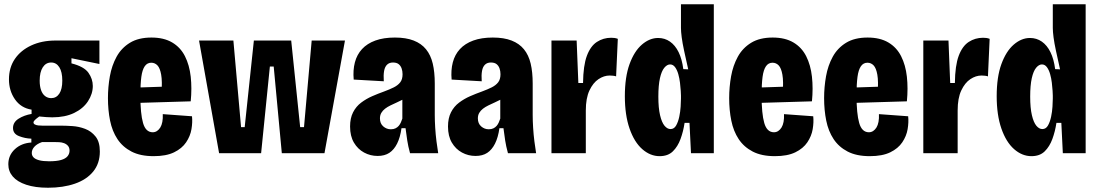

<svg xmlns="http://www.w3.org/2000/svg" viewBox="-20 -718 5154 900"><path d="M205 162Q145 162 103 148Q61 134 40 109.5Q19 85 19 52Q19 10 49.5 -18.5Q80 -47 127 -50V-68Q97 -69 69 -80Q41 -91 41 -118Q41 -145 67 -161.5Q93 -178 128 -184V-204Q78 -212 50 -252.5Q22 -293 22 -346Q22 -401 49.5 -441.5Q77 -482 126.5 -505Q176 -528 240 -528H446V-418L315 -445V-421Q374 -406 394.5 -377Q415 -348 415 -315Q415 -278 392.5 -243.5Q370 -209 327.5 -188.5Q285 -168 225 -168Q215 -168 198 -169Q181 -170 164 -172Q150 -162 143.5 -155.5Q137 -149 137 -144Q137 -138 143.5 -134.5Q150 -131 159.5 -130Q169 -129 179 -129H266Q288 -129 319 -127Q350 -125 379 -114Q408 -103 428 -78Q448 -53 448 -8Q448 48 417 86Q386 124 331 143Q276 162 205 162ZM210 38Q245 38 266 32Q287 26 296.5 14.5Q306 3 306 -12Q306 -26 298.5 -34.5Q291 -43 280 -47Q269 -51 257.5 -51.5Q246 -52 238 -52H177Q154 -44 141.5 -30.5Q129 -17 129 -1Q129 11 137 19.5Q145 28 163 33Q181 38 210 38ZM220 -258Q244 -258 258 -279Q272 -300 272 -340Q272 -381 258 -403Q244 -425 220 -425Q195 -425 180.5 -402.5Q166 -380 166 -340Q166 -314 172.5 -295.5Q179 -277 191.5 -267.5Q204 -258 220 -258Z M700 14Q638 14 596.5 -7.5Q555 -29 530.5 -66Q506 -103 496 -152.5Q486 -202 486 -258Q486 -310 495 -360.5Q504 -411 526.5 -452Q549 -493 589 -517.5Q629 -542 690 -542Q748 -542 787 -519Q826 -496 847 -454.5Q868 -413 874 -358.5Q880 -304 874 -243L604 -235V-307L754 -312L737 -281Q741 -337 735.5 -368Q730 -399 718 -411.5Q706 -424 689 -424Q670 -424 658.5 -407.5Q647 -391 642.5 -357.5Q638 -324 638 -271Q638 -185 650.5 -141.5Q663 -98 696 -98Q707 -98 716 -104Q725 -110 731.5 -120.5Q738 -131 741 -147Q744 -163 743 -183L880 -173Q883 -145 877.5 -112.5Q872 -80 852.5 -51Q833 -22 796 -4Q759 14 700 14Z M1007 0 913 -528H1074L1110 -122H1127L1170 -528H1345L1387 -122H1405L1441 -528H1597L1501 0H1301L1263 -406H1245L1204 0Z M1750 13Q1716 13 1686.5 -3Q1657 -19 1639 -49.5Q1621 -80 1621 -125Q1621 -164 1635 -191.5Q1649 -219 1673 -237Q1697 -255 1724.5 -267Q1752 -279 1780 -289Q1807 -299 1826 -308.5Q1845 -318 1856 -332Q1867 -346 1867 -370Q1867 -385 1862.5 -397.5Q1858 -410 1848.5 -417.5Q1839 -425 1822 -425Q1805 -425 1794.5 -415Q1784 -405 1780.5 -385.5Q1777 -366 1779 -337L1638 -345Q1634 -389 1643.5 -425.5Q1653 -462 1677 -488Q1701 -514 1739.5 -528Q1778 -542 1831 -542Q1883 -542 1919 -528Q1955 -514 1977 -487Q1999 -460 2008.5 -420Q2018 -380 2018 -326V-179Q2018 -152 2020 -119.5Q2022 -87 2026 -55.5Q2030 -24 2034 0H1902Q1893 -33 1889 -59.5Q1885 -86 1881 -117H1862Q1856 -74 1841.5 -45Q1827 -16 1805 -1.5Q1783 13 1750 13ZM1812 -112Q1825 -112 1834 -116.5Q1843 -121 1849 -128Q1855 -135 1859 -144Q1863 -153 1866 -162V-281L1899 -272Q1887 -261 1871.5 -253Q1856 -245 1840.5 -238Q1825 -231 1810.5 -224Q1796 -217 1785 -208.5Q1774 -200 1767.5 -189Q1761 -178 1761 -163Q1761 -139 1776.5 -125.5Q1792 -112 1812 -112Z M2209 13Q2175 13 2145.5 -3Q2116 -19 2098 -49.5Q2080 -80 2080 -125Q2080 -164 2094 -191.5Q2108 -219 2132 -237Q2156 -255 2183.5 -267Q2211 -279 2239 -289Q2266 -299 2285 -308.5Q2304 -318 2315 -332Q2326 -346 2326 -370Q2326 -385 2321.5 -397.5Q2317 -410 2307.5 -417.5Q2298 -425 2281 -425Q2264 -425 2253.5 -415Q2243 -405 2239.5 -385.5Q2236 -366 2238 -337L2097 -345Q2093 -389 2102.5 -425.5Q2112 -462 2136 -488Q2160 -514 2198.5 -528Q2237 -542 2290 -542Q2342 -542 2378 -528Q2414 -514 2436 -487Q2458 -460 2467.5 -420Q2477 -380 2477 -326V-179Q2477 -152 2479 -119.5Q2481 -87 2485 -55.5Q2489 -24 2493 0H2361Q2352 -33 2348 -59.5Q2344 -86 2340 -117H2321Q2315 -74 2300.5 -45Q2286 -16 2264 -1.5Q2242 13 2209 13ZM2271 -112Q2284 -112 2293 -116.5Q2302 -121 2308 -128Q2314 -135 2318 -144Q2322 -153 2325 -162V-281L2358 -272Q2346 -261 2330.5 -253Q2315 -245 2299.5 -238Q2284 -231 2269.5 -224Q2255 -217 2244 -208.5Q2233 -200 2226.5 -189Q2220 -178 2220 -163Q2220 -139 2235.5 -125.5Q2251 -112 2271 -112Z M2565 0V-288V-528H2683L2691 -329H2713Q2714 -411 2731 -456.5Q2748 -502 2778 -521.5Q2808 -541 2845 -541Q2853 -541 2860.5 -540Q2868 -539 2876 -536L2868 -360Q2863 -362 2854 -363Q2845 -364 2838 -364Q2811 -364 2785.5 -347Q2760 -330 2743 -294Q2726 -258 2726 -200V0Z M3072 14Q3028 14 2990.5 -19Q2953 -52 2931 -115.5Q2909 -179 2909 -267Q2909 -357 2931 -417.5Q2953 -478 2989 -509Q3025 -540 3065 -540Q3096 -540 3120.5 -523Q3145 -506 3161 -473.5Q3177 -441 3183 -394L3206 -393Q3195 -442 3187 -479Q3179 -516 3175.5 -543Q3172 -570 3172 -587V-698H3326V-262V0H3219L3212 -142H3189Q3183 -102 3170 -66.5Q3157 -31 3134 -8.5Q3111 14 3072 14ZM3123 -113Q3140 -113 3149.5 -130Q3159 -147 3164 -170.5Q3169 -194 3170.5 -218Q3172 -242 3172 -256V-270Q3172 -276 3171 -292.5Q3170 -309 3167.5 -330Q3165 -351 3159.5 -370.5Q3154 -390 3144.5 -403Q3135 -416 3121 -416Q3107 -416 3094 -400.5Q3081 -385 3073.5 -351.5Q3066 -318 3066 -265Q3066 -212 3074 -178Q3082 -144 3095 -128.5Q3108 -113 3123 -113Z M3612 14Q3550 14 3508.5 -7.5Q3467 -29 3442.5 -66Q3418 -103 3408 -152.5Q3398 -202 3398 -258Q3398 -310 3407 -360.5Q3416 -411 3438.5 -452Q3461 -493 3501 -517.5Q3541 -542 3602 -542Q3660 -542 3699 -519Q3738 -496 3759 -454.5Q3780 -413 3786 -358.5Q3792 -304 3786 -243L3516 -235V-307L3666 -312L3649 -281Q3653 -337 3647.5 -368Q3642 -399 3630 -411.5Q3618 -424 3601 -424Q3582 -424 3570.5 -407.5Q3559 -391 3554.5 -357.5Q3550 -324 3550 -271Q3550 -185 3562.5 -141.5Q3575 -98 3608 -98Q3619 -98 3628 -104Q3637 -110 3643.5 -120.5Q3650 -131 3653 -147Q3656 -163 3655 -183L3792 -173Q3795 -145 3789.5 -112.5Q3784 -80 3764.5 -51Q3745 -22 3708 -4Q3671 14 3612 14Z M4057 14Q3995 14 3953.5 -7.5Q3912 -29 3887.5 -66Q3863 -103 3853 -152.5Q3843 -202 3843 -258Q3843 -310 3852 -360.5Q3861 -411 3883.5 -452Q3906 -493 3946 -517.5Q3986 -542 4047 -542Q4105 -542 4144 -519Q4183 -496 4204 -454.5Q4225 -413 4231 -358.5Q4237 -304 4231 -243L3961 -235V-307L4111 -312L4094 -281Q4098 -337 4092.5 -368Q4087 -399 4075 -411.5Q4063 -424 4046 -424Q4027 -424 4015.5 -407.5Q4004 -391 3999.5 -357.5Q3995 -324 3995 -271Q3995 -185 4007.5 -141.5Q4020 -98 4053 -98Q4064 -98 4073 -104Q4082 -110 4088.5 -120.5Q4095 -131 4098 -147Q4101 -163 4100 -183L4237 -173Q4240 -145 4234.5 -112.5Q4229 -80 4209.5 -51Q4190 -22 4153 -4Q4116 14 4057 14Z M4308 0V-288V-528H4426L4434 -329H4456Q4457 -411 4474 -456.5Q4491 -502 4521 -521.5Q4551 -541 4588 -541Q4596 -541 4603.5 -540Q4611 -539 4619 -536L4611 -360Q4606 -362 4597 -363Q4588 -364 4581 -364Q4554 -364 4528.5 -347Q4503 -330 4486 -294Q4469 -258 4469 -200V0Z M4815 14Q4771 14 4733.5 -19Q4696 -52 4674 -115.5Q4652 -179 4652 -267Q4652 -357 4674 -417.5Q4696 -478 4732 -509Q4768 -540 4808 -540Q4839 -540 4863.5 -523Q4888 -506 4904 -473.5Q4920 -441 4926 -394L4949 -393Q4938 -442 4930 -479Q4922 -516 4918.5 -543Q4915 -570 4915 -587V-698H5069V-262V0H4962L4955 -142H4932Q4926 -102 4913 -66.5Q4900 -31 4877 -8.5Q4854 14 4815 14ZM4866 -113Q4883 -113 4892.5 -130Q4902 -147 4907 -170.5Q4912 -194 4913.5 -218Q4915 -242 4915 -256V-270Q4915 -276 4914 -292.5Q4913 -309 4910.5 -330Q4908 -351 4902.5 -370.5Q4897 -390 4887.5 -403Q4878 -416 4864 -416Q4850 -416 4837 -400.5Q4824 -385 4816.5 -351.5Q4809 -318 4809 -265Q4809 -212 4817 -178Q4825 -144 4838 -128.5Q4851 -113 4866 -113Z"/></svg>

Font: Bricolage Grotesque Condensed ExtraBold
Style: Regular
Weight: 800
Width: 3
Designer: Mathieu Triay
Foundry: Atelier Triay
Version: Version 1.000;gftools[0.9.30]